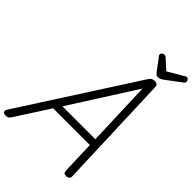

<svg xmlns="http://www.w3.org/2000/svg" viewBox="-460 -1726 1923 1923"><g transform="rotate(45 501.0 -764.5)"><path d="M-4 14Q-30 14 -37.5 -1.5Q-45 -17 -31 -39L747 -1248Q761 -1271 776 -1279.5Q791 -1288 815 -1288Q834 -1288 845.5 -1278.5Q857 -1269 858 -1237L902 -31Q904 -11 892.5 1.5Q881 14 855 14Q833 14 826 5.5Q819 -3 817 -23L805 -374H285L61 -26Q44 0 33 7Q22 14 -4 14ZM337 -454H803L778 -1147ZM1012 -1543Q1024 -1543 1033 -1531Q1042 -1519 1042 -1508Q1042 -1499 1039 -1493.5Q1036 -1488 1031 -1484L863 -1358Q847 -1347 834 -1341.5Q821 -1336 805 -1336Q792 -1336 782 -1343Q772 -1350 763 -1362L665 -1492Q659 -1499 658.5 -1504.5Q658 -1510 658 -1514Q658 -1527 672 -1535Q686 -1543 696 -1543Q706 -1543 712 -1538.5Q718 -1534 725 -1528L824 -1437L981 -1529Q988 -1533 996 -1538Q1004 -1543 1012 -1543Z"/></g></svg>

Font: Playwrite NL
Style: Regular
Weight: 400
Designer: Veronika Burian, José Scaglione
Foundry: TypeTogether
Version: Version 1.002